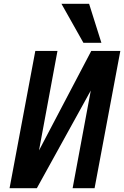

<svg xmlns="http://www.w3.org/2000/svg" viewBox="-20 -994 656 1014"><path d="M363.5 0 459.5 -516 174.5 0H30.5L166.5 -725H283.5L186 -199.5L462 -725H615.5L479.5 0ZM304.5 -974H450.5L515.5 -768H420.5Z"/></svg>

Font: JuliaMono SemiBoldItalic
Style: Regular
Weight: 600
Italic angle: -9°
Monospace: yes
Designer: cormullion
Foundry: corm
Version: Version 0.049; ttfautohint (v1.8.4)